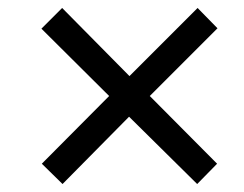

<svg xmlns="http://www.w3.org/2000/svg" viewBox="-20 -594 612 482"><path d="M476 -574 526 -523 356 -353 525 -183 475 -132 304 -301 137 -132 85 -183 254 -353 84 -522 136 -574 305 -403Z"/></svg>

Font: Noto Sans IKEA
Style: Italic
Weight: 400
Italic angle: -12°
Designer: Monotype Design Team
Foundry: Monotype Imaging Inc.
Version: Version 2.001